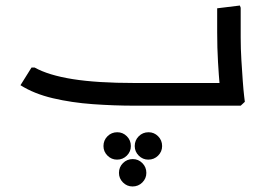

<svg xmlns="http://www.w3.org/2000/svg" viewBox="-20 -382 959 694"><path d="M467 0Q392 0 315.5 -5.5Q239 -11 171 -27Q103 -43 54 -74L94 -138H105Q155 -110 243 -96Q331 -82 467 -82H774L773 0ZM774 0 777 -42Q777 -42 774 -74.5Q771 -107 768 -158Q765 -209 765 -265V-352L847 -362L850 -354V-247Q850 -206 852.5 -165Q855 -124 857.5 -89.5Q860 -55 862.5 -34.5Q865 -14 865 -14L850 0ZM679 0V-82H785V0ZM679 0Q668 0 663.5 -12Q659 -24 659 -42Q659 -60 663.5 -71Q668 -82 679 -82ZM403 195Q383 195 368.5 180.5Q354 166 354 146Q354 125 368.5 110.5Q383 96 404 96Q424 96 438.5 110.5Q453 125 453 146Q453 166 438.5 180.5Q424 195 403 195ZM516 195Q496 195 481.5 180.5Q467 166 467 146Q467 125 481.5 110.5Q496 96 517 96Q537 96 551.5 110.5Q566 125 566 146Q566 166 551.5 180.5Q537 195 516 195ZM459 292Q439 292 424.5 277.5Q410 263 410 243Q410 222 424.5 207.5Q439 193 460 193Q480 193 494.5 207.5Q509 222 509 243Q509 263 494.5 277.5Q480 292 459 292Z"/></svg>

Font: Fustat Medium
Style: Regular
Weight: 500
Designer: Mohamed Gaber, Khaled Hosny, Laura Garcia Mut
Foundry: Kief Type Foundry, Alif Type Foundry, Hard Type Foundry
Version: Version 1.007